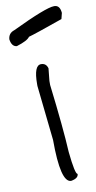

<svg xmlns="http://www.w3.org/2000/svg" viewBox="-151 -849 446 893"><g transform="rotate(-10 72.0 -402.0)"><path d="M66 -554Q90 -554 97 -529L91 -470V-451Q116 -244 122 -129Q133 -22 145 -22Q145 -1 110 5Q60 5 60 -197L32 -457V-466Q32 -554 66 -554ZM-59 -693Q-57 -722 -29 -731Q134 -809 172 -809Q174 -809 175 -809Q200 -808 203 -772L196 -744Q60 -696 33 -689Q22 -672 -30 -656Q-54 -658 -59 -693Z"/></g></svg>

Font: Just Me Again Down Here
Style: Regular
Weight: 400
Designer: Kimberly Geswein
Foundry: Kimberly Geswein
Version: Version 1.002 2007